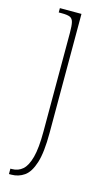

<svg xmlns="http://www.w3.org/2000/svg" viewBox="-121 -578 476 859"><g transform="rotate(15 117.0 -148.0)"><path d="M16 240V215H23Q52 215 72.5 197Q93 179 104.5 136Q116 93 116 16V-441Q116 -474 112 -490Q108 -506 96 -511Q84 -516 59 -516H44V-536H144V15Q144 106 128.5 154.5Q113 203 86.5 221.5Q60 240 27 240Z"/></g></svg>

Font: Noto Serif Tamil Condensed Thin
Style: Regular
Weight: 100
Width: 3
Designer: Indian Type Foundry, Tom Grace, and the Monotype Design Team
Foundry: Monotype Imaging Inc.
Version: Version 2.004; ttfautohint (v1.8.4.7-5d5b)